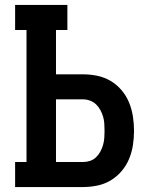

<svg xmlns="http://www.w3.org/2000/svg" viewBox="-20 -755 640 775"><path d="M41 0V-101H87V-634H41V-735H252V-634H206V-455H315Q344 -455 373 -449Q402 -443 427 -428Q452 -413 471 -390.5Q490 -368 501 -341Q512 -314 516.5 -285Q521 -256 521 -227Q521 -198 516.5 -169Q512 -140 501 -113.5Q490 -87 471 -64.5Q452 -42 427 -27Q402 -12 373 -6Q344 0 315 0ZM206 -101H315Q329 -101 343 -105.5Q357 -110 367.5 -120Q378 -130 385 -143Q392 -156 396 -170Q400 -184 401 -198.5Q402 -213 402 -227Q402 -242 401 -256.5Q400 -271 396 -284.5Q392 -298 385 -311Q378 -324 367.5 -334Q357 -344 343 -349Q329 -354 315 -354H206Z"/></svg>

Font: Iosevka HT Extended
Style: Bold
Weight: 700
Width: 7
Monospace: yes
Designer: Belleve Invis
Foundry: Belleve Invis
Version: Version 32.3.0; ttfautohint (v1.8.4)